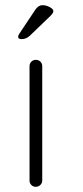

<svg xmlns="http://www.w3.org/2000/svg" viewBox="-20 -721 321 741"><path d="M94 -24Q94 -14 101 -7Q108 0 118 0Q128 0 135.5 -7Q143 -14 143 -24V-466Q143 -476 136 -483Q129 -490 118 -490Q108 -490 101 -483Q94 -476 94 -466ZM63 -570Q50 -570 50 -579Q50 -584 54 -590L116 -683Q128 -701 144 -701Q158 -701 172 -693.5Q186 -686 186 -678Q186 -671 175 -660L95 -583Q81 -570 63 -570Z"/></svg>

Font: Quicksand
Style: Regular
Weight: 400
Designer: Andrew Paglinawan
Foundry: Andrew Paglinawan
Version: 1.002